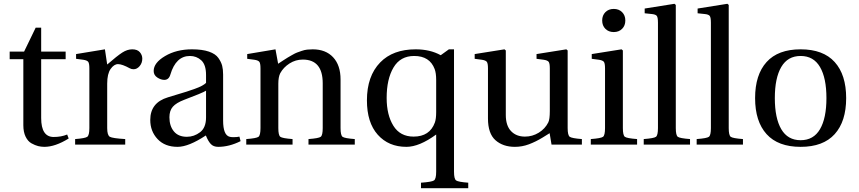

<svg xmlns="http://www.w3.org/2000/svg" viewBox="-20 -762 4528 1012"><path d="M31 -450V-490H107L168 -616H197V-490H326V-450H197V-140Q197 -40 263 -40Q303 -40 334 -53L342 -32Q271 12 214 12Q197 12 181 8Q165 4 146 -6.5Q127 -17 115 -41.5Q103 -66 103 -102V-450Z M376 0V-29Q429 -33 440 -41Q451 -49 451 -87V-402Q451 -428 445 -436Q439 -444 419 -447L381 -452V-477L533 -502L545 -422Q598 -468 624.5 -485Q651 -502 677 -502Q704 -502 717 -487Q730 -472 730 -453Q730 -430 716 -413.5Q702 -397 684 -397Q673 -397 664 -402Q624 -424 602 -424Q581 -424 563 -398.5Q545 -373 545 -321V-87Q545 -49 559 -41Q573 -33 640 -29V0Z M873 -144Q873 -98 896.5 -69.5Q920 -41 965 -41Q1003 -41 1034.5 -65Q1066 -89 1066 -143V-284Q1047 -272 951 -236Q909 -220 891 -199.5Q873 -179 873 -144ZM772 -130Q772 -221 865 -249Q880 -254 912.5 -263.5Q945 -273 963.5 -279Q982 -285 1006 -293.5Q1030 -302 1044.5 -310Q1059 -318 1066 -325V-367Q1066 -421 1041 -444Q1016 -467 981 -467Q907 -467 878 -369Q870 -341 846 -341Q828 -341 809 -353.5Q790 -366 790 -388Q790 -431 850 -466.5Q910 -502 992 -502Q1046 -502 1081 -490Q1116 -478 1131 -456.5Q1146 -435 1151 -415.5Q1156 -396 1156 -369V-127Q1156 -49 1191 -41Q1197 -39 1211 -39Q1230 -39 1242 -42L1248 -18Q1188 12 1130 12Q1105 12 1091 -3Q1077 -18 1065 -48Q974 12 916 12Q849 12 810.5 -29Q772 -70 772 -130Z M1278 0V-29Q1332 -33 1342.5 -41Q1353 -49 1353 -87V-402Q1353 -428 1347 -436Q1341 -444 1321 -447L1283 -452V-477L1432 -502L1446 -426Q1450 -429 1471 -442.5Q1492 -456 1497 -459Q1502 -462 1519.5 -472Q1537 -482 1545.5 -485Q1554 -488 1569.5 -493.5Q1585 -499 1599 -500.5Q1613 -502 1628 -502Q1697 -502 1736 -460Q1775 -418 1775 -343V-87Q1775 -49 1785.5 -41Q1796 -33 1850 -29V0H1606V-29Q1660 -33 1670.5 -41Q1681 -49 1681 -87V-323Q1681 -448 1576 -448Q1538 -448 1506 -427.5Q1474 -407 1457 -376Q1447 -356 1447 -321V-87Q1447 -49 1457.5 -41Q1468 -33 1522 -29V0Z M2018 -246Q2018 -156 2053.5 -99Q2089 -42 2160 -42Q2245 -42 2272 -116Q2279 -135 2279 -171V-340Q2279 -377 2271 -398Q2245 -467 2163 -467Q2090 -467 2054 -406Q2018 -345 2018 -246ZM1914 -233Q1914 -361 1984 -433Q2051 -502 2171 -502Q2247 -502 2303 -471L2346 -502H2373V143Q2373 181 2384 189Q2395 197 2448 201V230H2199V201Q2256 197 2267.5 189Q2279 181 2279 143V-53Q2190 12 2122 12Q2028 12 1971 -52Q1914 -116 1914 -233Z M2482 -452V-477L2639 -502L2646 -496V-156Q2646 -100 2673.5 -71Q2701 -42 2747 -42Q2786 -42 2819.5 -62.5Q2853 -83 2870 -117Q2878 -133 2878 -177V-402Q2878 -428 2872 -436Q2866 -444 2846 -447L2808 -452V-477L2965 -502L2972 -496V-87Q2972 -49 2983 -41Q2994 -33 3047 -29V0H2887L2877 -60Q2876 -59 2840 -37Q2804 -15 2768 -1.5Q2732 12 2694 12Q2631 12 2591.5 -23Q2552 -58 2552 -138V-402Q2552 -428 2546 -436Q2540 -444 2520 -447Z M3094 0V-29Q3148 -33 3158.5 -41Q3169 -49 3169 -87V-402Q3169 -428 3163 -436Q3157 -444 3137 -447L3099 -452V-477L3256 -502L3263 -496V-87Q3263 -49 3273.5 -41Q3284 -33 3338 -29V0ZM3171 -610Q3154 -627 3154 -654Q3154 -681 3171 -698Q3188 -715 3215 -715Q3242 -715 3259 -698Q3276 -681 3276 -654Q3276 -627 3259 -610Q3242 -593 3215 -593Q3188 -593 3171 -610Z M3373 0V-29Q3427 -33 3437.5 -41Q3448 -49 3448 -87V-642Q3448 -670 3442 -678Q3436 -686 3416 -688L3378 -692V-717L3535 -742L3542 -736V-87Q3542 -49 3552.5 -41Q3563 -33 3617 -29V0Z M3652 0V-29Q3706 -33 3716.5 -41Q3727 -49 3727 -87V-642Q3727 -670 3721 -678Q3715 -686 3695 -688L3657 -692V-717L3814 -742L3821 -736V-87Q3821 -49 3831.5 -41Q3842 -33 3896 -29V0Z M4098 -409Q4064 -351 4064 -245Q4064 -139 4098 -81Q4132 -23 4200 -23Q4268 -23 4302 -81Q4336 -139 4336 -245Q4336 -351 4302 -409Q4268 -467 4200 -467Q4132 -467 4098 -409ZM4020.5 -55Q3960 -122 3960 -245Q3960 -368 4020.5 -435Q4081 -502 4200 -502Q4319 -502 4379.5 -435Q4440 -368 4440 -245Q4440 -122 4379.5 -55Q4319 12 4200 12Q4081 12 4020.5 -55Z"/></svg>

Font: Heuristica
Style: Regular
Weight: 400
Version: Version 1.0.1 ; ttfautohint (v1.4.1)